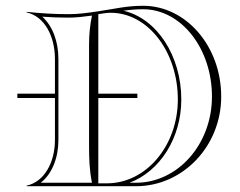

<svg xmlns="http://www.w3.org/2000/svg" viewBox="-20 -644 829 664"><path d="M320 -10V-305H455V-320H320V-595C327 -596 333 -596.9 340 -598C348.1 -599.3 355 -599.8 363.2 -599.8C491.1 -599.8 595 -465.5 595 -300C595 -139.9 485.2 -10 350 -10ZM745 -310C745 -483.3 624 -624 475 -624C416.8 -624 377.9 -613.4 320 -605C284.2 -599.7 251.9 -595 217.8 -595C166.5 -595 123.1 -597.9 72 -603V-601C133.9 -587.7 170 -518.7 170 -440V-320H40V-305H170V-160C170 -82.8 133.6 -15.2 72 -2V0H450C612.8 0 745 -138.9 745 -310ZM713 -310C713 -145.5 595.2 -12 450 -12H427.8C532.5 -50.9 607 -166.3 607 -300C607 -451 522.3 -580.5 406.8 -606.9C430.6 -610.3 450.9 -612 475 -612C606.4 -612 713 -476.7 713 -310ZM298 -12H120.8C161 -43.4 182 -99.6 182 -160V-440C182 -499 162.7 -553.4 126.2 -586.3C156.7 -584.1 185.4 -583 217.8 -583C242.6 -583 273.5 -586.6 298 -590.1C291.1 -555.4 288 -525.4 288 -490V-140C288 -94.7 289.2 -56.2 298 -12Z"/></svg>

Font: Sortefax
Style: Medium
Weight: 500
Designer: gluk
Foundry: gluk
Version: Version 0.261